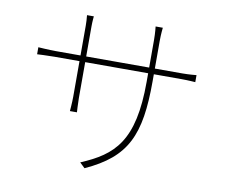

<svg xmlns="http://www.w3.org/2000/svg" viewBox="-84 -864 1168 997"><g transform="rotate(10 500.0 -365.5)"><path d="M77 -548V-511C77 -511 132 -514 169 -514H300V-326C300 -295 296 -250 296 -250H333C333 -250 330 -297 330 -326V-514H662V-469C662 -154 565 -69 395 3L422 29C637 -69 692 -192 692 -477V-514H838C874 -514 911 -511 911 -511V-548C911 -548 874 -544 838 -544H692V-689C692 -727 696 -760 696 -760H658C658 -760 662 -727 662 -689V-544H330V-702C330 -731 333 -756 333 -756H297C299 -741 300 -715 300 -701V-544H169C134 -544 77 -548 77 -548Z"/></g></svg>

Font: Noto Sans CJK HK Thin
Style: Regular
Weight: 100
Designer: Ryoko NISHIZUKA 西塚涼子 (kana, bopomofo & ideographs); Paul D. Hunt (Latin, Greek & Cyrillic); Sandoll Communications 산돌커뮤니
Foundry: Adobe
Version: Version 2.004;hotconv 1.0.118;makeotfexe 2.5.65603